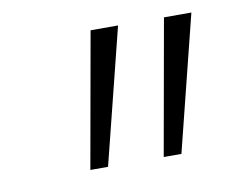

<svg xmlns="http://www.w3.org/2000/svg" viewBox="-43 -765 427 360"><g transform="rotate(-10 170.5 -585.0)"><path d="M242.7 -456.1 288.6 -713.9H340.8L276.4 -456.1ZM103 -456.1 148.9 -713.9H201.2L136.7 -456.1Z"/></g></svg>

Font: Open Sans SemiCondensed Light
Style: Italic
Weight: 300
Width: 4
Italic angle: -12°
Designer: Monotype Design Team
Foundry: Monotype Imaging Inc.
Version: Version 3.000